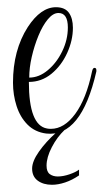

<svg xmlns="http://www.w3.org/2000/svg" viewBox="-20 -370 287 532"><path d="M108 0Q77 -4 56.5 -24.5Q36 -45 26 -76Q16 -107 16 -141Q16 -231 57 -295Q93 -350 135 -350Q160 -350 171 -334.5Q182 -319 182 -293Q182 -258 166 -223Q150 -188 122.5 -165.5Q95 -143 60 -143Q60 -23 110 -14Q114 -13 121 -13Q158 -13 188.5 -54.5Q219 -96 235 -172Q237 -182 242 -182Q248 -182 247 -172Q205 11 108 0ZM61 -155Q88 -155 112.5 -175.5Q137 -196 152.5 -228Q168 -260 168 -294Q168 -334 142 -334Q127 -334 112.5 -316.5Q98 -299 86.5 -271Q75 -243 68 -212.5Q61 -182 61 -155ZM124 142Q100 142 84.5 130.5Q69 119 69 97Q69 77 88 50Q107 23 136 -3Q139 -5 143.5 -8.5Q148 -12 151 -12Q156 -12 159 -10Q138 10 123.5 38Q109 66 109 89Q109 106 118 112.5Q127 119 140 119Q155 119 172.5 113Q190 107 199 100V116Q180 129 160.5 135.5Q141 142 124 142Z"/></svg>

Font: Updock
Style: Regular
Weight: 400
Designer: Robert E. Leuschke
Foundry: Robert E. Leuschke
Version: Version 1.010; ttfautohint (v1.8.4.7-5d5b)